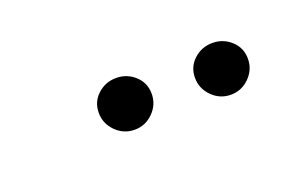

<svg xmlns="http://www.w3.org/2000/svg" viewBox="-28 -658 227 150"><g transform="rotate(-20 85.5 -582.5)"><path d="M69 -561Q60 -561 53.5 -567.5Q47 -574 47 -583Q47 -592 53.5 -598Q60 -604 69 -604Q78 -604 84.5 -598Q91 -592 91 -583Q91 -574 84.5 -567.5Q78 -561 69 -561ZM149 -561Q140 -561 133.5 -567.5Q127 -574 127 -583Q127 -592 133.5 -598Q140 -604 149 -604Q158 -604 164.5 -598Q171 -592 171 -583Q171 -574 164.5 -567.5Q158 -561 149 -561Z"/></g></svg>

Font: Alumni Sans Thin
Style: Italic
Weight: 100
Italic angle: -8°
Designer: Robert E. Leuschke
Foundry: Robert E. Leuschke
Version: Version 1.016